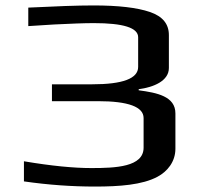

<svg xmlns="http://www.w3.org/2000/svg" viewBox="-20 -676 765 706"><path d="M490 -344V-348C544 -355 601 -378 601 -426V-547C601 -588 578 -616 531 -632C484 -648 415 -656 324 -656C265 -656 185 -653 84 -648V-580C85 -580 117 -582 179 -586C240 -589 289 -591 325 -591C433 -591 488 -574 488 -539V-430C488 -387 431 -366 319 -366H171V-304H340C452 -304 508 -283 508 -242V-133C508 -62 405 -58 316 -58C251 -58 168 -66 68 -83V-9C158 4 245 10 329 10C419 10 503 4 559 -26C595 -45 625 -81 625 -129V-259C625 -322 557 -335 490 -344Z"/></svg>

Font: Gamestation Extended
Style: Regular
Weight: 400
Width: 7
Designer: Jonas Hecksher
Foundry: Jonas Hecksher, Playtypeª, e-types AS
Version: Version 1.003